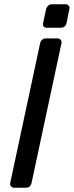

<svg xmlns="http://www.w3.org/2000/svg" viewBox="-20 -880 346 900"><path d="M47 0Q37 0 31.5 -6.5Q26 -13 28 -23L168 -677Q170 -687 177.5 -693.5Q185 -700 195 -700H249Q259 -700 264.5 -693.5Q270 -687 268 -677L128 -23Q123 0 101 0ZM199 -750Q189 -750 184.5 -756Q180 -762 182 -772L196 -837Q198 -846 205.5 -853Q213 -860 223 -860H287Q297 -860 302.5 -853Q308 -846 305 -837L292 -772Q287 -750 264 -750Z"/></svg>

Font: Lubike
Style: Italic
Weight: 400
Italic angle: -12°
Foundry: Honoka55
Version: Version 1.000;July 22, 2022;FontCreator 14.0.0.2862 64-bit